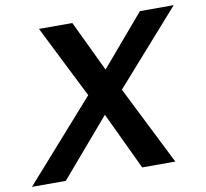

<svg xmlns="http://www.w3.org/2000/svg" viewBox="-123 -772 917 856"><g transform="rotate(-10 335.5 -344.0)"><path d="M107 -688H258L368 -458L564 -688H717L424 -357L603 0H453L330 -260L107 0H-46L272 -359Z"/></g></svg>

Font: Libra Sans Modern
Style: Bold Italic
Weight: 700
Italic angle: -12°
Foundry: Stefan Peev, Context Ltd
Version: Version 1.000